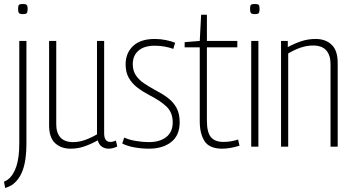

<svg xmlns="http://www.w3.org/2000/svg" viewBox="-40 -738 1776 966"><path d="M75 -667Q61 -667 56 -672Q51 -677 51 -693Q51 -709 55.5 -713.5Q60 -718 75 -718Q89 -718 94 -713.5Q99 -709 99 -693Q99 -677 94.5 -672Q90 -667 75 -667ZM93 -532V-15Q93 67 74.5 118Q56 169 18 194Q2 203 -14 208L-20 176Q-10 172 0 165Q28 143 42.5 98.5Q57 54 57 -16V-532Z M315 10Q267 10 237 -18Q207 -46 207 -108V-532H243V-112Q243 -70 264 -46.5Q285 -23 328 -23Q358 -23 388.5 -34Q419 -45 448 -62V-532H484V-68Q484 -44 492.5 -34Q501 -24 514 -24Q529 -24 543 -31L550 -1Q528 10 506 10Q487 10 472 -0.5Q457 -11 452 -32Q420 -14 386.5 -2Q353 10 315 10Z M575 -16 585 -46Q608 -35 642.5 -29Q677 -23 709 -23Q764 -23 796.5 -48.5Q829 -74 829 -122Q829 -172 798 -201.5Q767 -231 714 -258Q681 -275 653 -296Q625 -317 608.5 -345.5Q592 -374 592 -414Q592 -471 629.5 -506.5Q667 -542 739 -542Q767 -542 794 -536.5Q821 -531 841 -523L832 -492Q813 -499 789 -503.5Q765 -508 739 -508Q685 -508 656.5 -483Q628 -458 628 -416Q628 -383 643 -360Q658 -337 683 -320Q708 -303 737 -287Q774 -268 802.5 -247Q831 -226 847.5 -196.5Q864 -167 864 -123Q864 -57 821.5 -23.5Q779 10 709 10Q673 10 636.5 3.5Q600 -3 575 -16Z M1078 10Q1014 10 989.5 -27.5Q965 -65 965 -128V-500H889V-526L965 -532L972 -664H1001V-532H1154V-500H1001V-130Q1001 -74 1020.5 -49Q1040 -24 1085 -24Q1122 -24 1158 -36L1165 -5Q1140 3 1118 6.5Q1096 10 1078 10Z M1242 -667Q1228 -667 1223 -672Q1218 -677 1218 -693Q1218 -709 1222.5 -713.5Q1227 -718 1242 -718Q1257 -718 1261.5 -713.5Q1266 -709 1266 -693Q1266 -677 1261.5 -672Q1257 -667 1242 -667ZM1224 0V-532H1260V0Z M1374 0V-532H1408V-501Q1441 -519 1475.5 -530.5Q1510 -542 1548 -542Q1598 -542 1628.5 -513Q1659 -484 1659 -422V0H1623V-416Q1623 -460 1601.5 -484.5Q1580 -509 1535 -509Q1503 -509 1471.5 -498Q1440 -487 1410 -469V0Z"/></svg>

Font: Georama SemiCondensed ExtraLight
Style: Regular
Weight: 200
Width: 4
Designer: Jean-Baptiste Levee
Foundry: Production Type
Version: Version 1.000